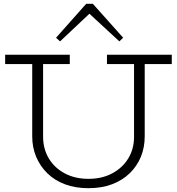

<svg xmlns="http://www.w3.org/2000/svg" viewBox="-20 -973 928 1007"><path d="M444 14Q375 14 320.5 -6.5Q266 -27 228 -64.5Q190 -102 169.5 -151Q149 -200 149 -258V-660H206V-256Q206 -193 235.5 -143Q265 -93 319 -64Q373 -35 444 -35Q515 -35 569 -64Q623 -93 653 -142.5Q683 -192 683 -255V-660H739V-258Q739 -200 719 -151Q699 -102 660.5 -64.5Q622 -27 567.5 -6.5Q513 14 444 14ZM7 -637V-686H346V-637ZM541 -637V-686H881V-637ZM295 -756 274 -775 432 -953H467L626 -775L606 -756L449 -901Z"/></svg>

Font: BioRhyme ExtraBold Light
Style: Regular
Weight: 300
Version: Version 1.600;gftools[0.9.33]